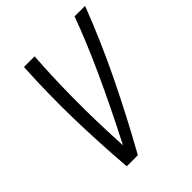

<svg xmlns="http://www.w3.org/2000/svg" viewBox="-194 -812 931 931"><g transform="rotate(-45 271.5 -346.5)"><path d="M136 0Q122 -173 118 -345Q114 -517 124 -693H197Q188 -569 186.5 -418Q185 -267 195 -85Q287 -264 356.5 -416.5Q426 -569 471 -693H543Q476 -518 392 -345Q308 -172 212 0Z"/></g></svg>

Font: Ubuntu Sans Condensed
Style: Italic
Weight: 400
Width: 3
Italic angle: -13.5°
Designer: Dalton Maag Ltd
Foundry: Dalton Maag Ltd
Version: Version 1.006; ttfautohint (v1.8.4.7-5d5b)